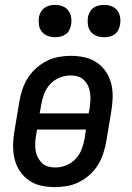

<svg xmlns="http://www.w3.org/2000/svg" viewBox="-20 -756 540 784"><path d="M204 8Q175 8 147.5 2Q120 -4 98 -19.5Q76 -35 61 -57.5Q46 -80 39.5 -107Q33 -134 33.5 -163Q34 -192 39 -221L59 -341Q63 -365 71 -389.5Q79 -414 93 -436.5Q107 -459 127 -477Q147 -495 170.5 -507Q194 -519 219 -523.5Q244 -528 269 -528Q298 -528 325.5 -522Q353 -516 375.5 -500.5Q398 -485 413 -462.5Q428 -440 434.5 -413Q441 -386 440 -357Q439 -328 434 -299L414 -179Q410 -155 402 -130.5Q394 -106 380.5 -83.5Q367 -61 347 -43Q327 -25 303.5 -13Q280 -1 254.5 3.5Q229 8 204 8ZM142 -293H342L346 -313Q348 -328 349 -344Q350 -360 348 -375.5Q346 -391 340 -404.5Q334 -418 323.5 -428.5Q313 -439 298.5 -443.5Q284 -448 268 -448Q246 -448 223.5 -439Q201 -430 184.5 -412Q168 -394 160 -372Q152 -350 148 -327ZM206 -72Q228 -72 250.5 -81Q273 -90 289.5 -108Q306 -126 314 -148Q322 -170 326 -193L331 -227H131L128 -207Q125 -192 124 -176Q123 -160 125 -144.5Q127 -129 133.5 -115.5Q140 -102 150 -91.5Q160 -81 175 -76.5Q190 -72 206 -72ZM405 -604Q389 -604 374.5 -609.5Q360 -615 350.5 -627Q341 -639 339 -654.5Q337 -670 339 -686Q341 -697 347 -707.5Q353 -718 362.5 -724.5Q372 -731 383 -733.5Q394 -736 405 -736Q421 -736 435.5 -730.5Q450 -725 459 -713Q468 -701 470.5 -685.5Q473 -670 470 -654Q468 -643 462.5 -632.5Q457 -622 447.5 -615.5Q438 -609 427 -606.5Q416 -604 405 -604ZM205 -604Q189 -604 174.5 -609.5Q160 -615 150.5 -627Q141 -639 139 -654.5Q137 -670 139 -686Q141 -697 147 -707.5Q153 -718 162.5 -724.5Q172 -731 183 -733.5Q194 -736 205 -736Q221 -736 235.5 -730.5Q250 -725 259 -713Q268 -701 270.5 -685.5Q273 -670 270 -654Q268 -643 262.5 -632.5Q257 -622 247.5 -615.5Q238 -609 227 -606.5Q216 -604 205 -604Z"/></svg>

Font: Iosevka Curly Slab Medium
Style: Italic
Weight: 500
Italic angle: -9°
Monospace: yes
Designer: Belleve Invis
Foundry: Belleve Invis
Version: Version 22.1.2; ttfautohint (v1.8.4)